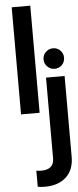

<svg xmlns="http://www.w3.org/2000/svg" viewBox="-77 -794 550 1352"><g transform="rotate(-5 198.5 -117.5)"><path d="M60.5 -757H191.8V0H60.5ZM133.2 517.5V404.2Q150.5 407.2 169.2 407.2Q212.2 407.2 235.2 387.2Q258.2 367.2 258.2 328.2V-242.8H389.5V328.2Q389.5 420.2 334.2 471.2Q279 522.2 183.8 522.2Q153 522.2 133.2 517.5ZM252 -372.2Q252 -402.2 273.4 -423.2Q294.8 -444.2 325 -444.2Q355 -444.2 376 -423.2Q397 -402.2 397 -372.2Q397 -341.2 376 -320.2Q355 -299.2 325 -299.2Q294.8 -299.2 273.4 -320.6Q252 -342 252 -372.2Z"/></g></svg>

Font: Trafiko Sans Variable
Style: Regular
Weight: 400
Designer: Gumpita Rahayu / Trafiko
Foundry: Tokotype / Trafiko
Version: Version 0.001;FEAKit 1.0